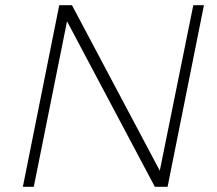

<svg xmlns="http://www.w3.org/2000/svg" viewBox="-20 -719 837 739"><path d="M724 -699H765L625 0H576L238 -637L110 0H68L208 -699H257L595 -62Z"/></svg>

Font: TypoPRO Montserrat
Style: Italic
Weight: 275
Italic angle: -11.3°
Designer: Julieta Ulanovsky
Foundry: Julieta Ulanovsky
Version: Version 6.001